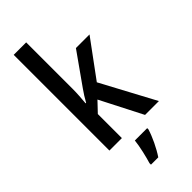

<svg xmlns="http://www.w3.org/2000/svg" viewBox="-307 -809 1078 1078"><g transform="rotate(-45 232.0 -269.5)"><path d="M168 -391V-760H69V0H168V-191L224 -250L352 0H462L290 -321L451 -540H343L210 -352C195 -331 179 -306 166 -282H162C165 -318 168 -354 168 -391ZM308 71V61H210C206 103 189 174 178 209V221H236C265 178 294 117 308 71Z"/></g></svg>

Font: Noto Sans Gurmukhi UI Condensed Medium
Style: Regular
Weight: 500
Width: 3
Designer: Jelle Bosma - Monotype Design Team
Foundry: Monotype Imaging Inc.
Version: Version 2.004